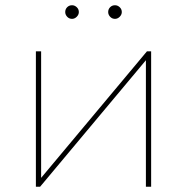

<svg xmlns="http://www.w3.org/2000/svg" viewBox="-20 -713 714 733"><path d="M117 -517H137V-34L541 -517H557V0H537V-483L133 0H117ZM419 -641Q408 -641 400.5 -649Q393 -657 393 -667Q393 -678 400.5 -685.5Q408 -693 419 -693Q429 -693 437 -685.5Q445 -678 445 -667Q445 -657 437 -649Q429 -641 419 -641ZM255 -641Q244 -641 236.5 -649Q229 -657 229 -667Q229 -678 236.5 -685.5Q244 -693 255 -693Q265 -693 273 -685.5Q281 -678 281 -667Q281 -657 273 -649Q265 -641 255 -641Z"/></svg>

Font: Montserrat
Style: Regular
Weight: 400
Designer: Julieta Ulanovsky
Foundry: Julieta Ulanovsky
Version: Version 8.000